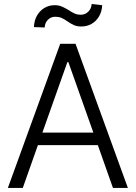

<svg xmlns="http://www.w3.org/2000/svg" viewBox="-20 -922 666 942"><path d="M18.6 0 275.4 -707H350.6L607.4 0H534.2L460 -210H166L91.8 0ZM438 -271.5 315.4 -617.2H310.5L188 -271.5ZM248 -896.5Q267.6 -896.5 282.2 -890.4Q296.9 -884.3 317.4 -872.1Q334 -860.8 347.2 -855.2Q360.4 -849.6 376 -849.6Q397.5 -849.6 412.8 -864.5Q428.2 -879.4 429.7 -902.3L481.4 -896.5Q480 -865.7 466.1 -841.8Q452.1 -817.9 429.4 -804.9Q406.7 -792 379.9 -792Q358.4 -792 343.8 -798.3Q329.1 -804.7 310.5 -817.4Q294.9 -828.6 281.7 -834.2Q268.6 -839.8 251 -839.8Q229.5 -839.8 214.8 -824.7Q200.2 -809.6 199.2 -787.1L146.5 -789.1Q147.5 -820.3 161.1 -844.7Q174.8 -869.1 197.5 -882.8Q220.2 -896.5 248 -896.5Z"/></svg>

Font: Pretendard Std Light
Style: Regular
Weight: 300
Designer: Base glyphs from Inter by Rasmus Andersson; Hangeul glyphs from Noto Sans CJK(Source Han Sans) by Jang Soo-young and Kan
Foundry: Kil Hyung-jin
Version: Version 1.309